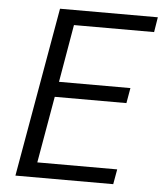

<svg xmlns="http://www.w3.org/2000/svg" viewBox="-51 -745 671 790"><g transform="rotate(5 284.5 -350.0)"><path d="M165 -700H569L559 -638H228L187 -400H482L471 -337H175L127 -62H457L446 0H42Z"/></g></svg>

Font: Sarabun Light
Style: Italic
Weight: 300
Italic angle: -10°
Designer: Suppakit Chalermlarp | Katatrad Co.,Ltd.
Foundry: Cadson Demak Co.,Ltd.
Version: Version 1.000; ttfautohint (v1.6)